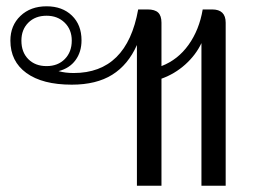

<svg xmlns="http://www.w3.org/2000/svg" viewBox="-20 -590 815 610"><path d="M415 -447Q387 -384 336.5 -352.5Q286 -321 208 -321Q115 -321 64 -358Q13 -395 13 -461Q13 -509 45 -539.5Q77 -570 128 -570Q178 -570 208.5 -540.5Q239 -511 239 -462Q239 -425 220 -399Q201 -373 166 -364Q187 -358 214 -358Q383 -358 419 -560H449Q472 -560 482.5 -550Q493 -540 493 -518V-380Q545 -400 579 -447.5Q613 -495 624 -560H654Q697 -560 697 -518V0H620V-453Q602 -415 568.5 -385Q535 -355 493 -340V0H415ZM208 -461Q208 -496 185.5 -518Q163 -540 128 -540Q92 -540 70 -518Q48 -496 48 -461Q48 -424 70 -402Q92 -380 128 -380Q164 -380 186 -402.5Q208 -425 208 -461Z"/></svg>

Font: Fahkwang Light
Style: Regular
Weight: 300
Version: Version 1.000; ttfautohint (v1.6)